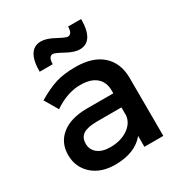

<svg xmlns="http://www.w3.org/2000/svg" viewBox="-174 -864 935 993"><g transform="rotate(-30 293.0 -367.5)"><path d="M234 -653Q207 -653 207 -607H129Q129 -740 213 -740Q244 -740 289.5 -715.5Q335 -691 346 -691Q373 -691 373 -736H451Q451 -603 367 -603Q336 -603 290.5 -628Q245 -653 234 -653ZM517 0H404V-65Q347 5 228 5Q143 5 92 -41.5Q41 -88 41 -160Q41 -233 94 -276Q147 -319 242 -320H403V-336Q403 -387 370.5 -415Q338 -443 276 -443Q198 -443 119 -389L72 -469Q133 -505 181.5 -520.5Q230 -536 301 -536Q403 -536 459 -486.5Q515 -437 516 -349ZM252 -86Q313 -86 355.5 -114.5Q398 -143 403 -187V-236H259Q202 -236 175.5 -219.5Q149 -203 149 -165Q149 -129 176.5 -107.5Q204 -86 252 -86Z"/></g></svg>

Font: Montserrat-Arabic
Style: Regular
Weight: 400
Designer: Mohamed Gaber
Foundry: Kief Type Foundry
Version: Version 5.008;PS 005.008;hotconv 1.0.88;makeotf.lib2.5.64775